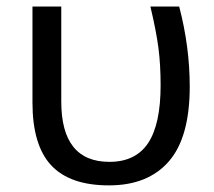

<svg xmlns="http://www.w3.org/2000/svg" viewBox="-20 -556 653 586"><path d="M559.1 -292Q559.1 -136.7 495.4 -63.5Q431.6 9.8 312.5 9.8Q193.4 9.8 136.2 -51.5Q79.1 -112.8 79.1 -243.2V-536.1H167V-246.1Q167 -62 314 -62Q393.6 -62 431.9 -119.1Q470.2 -176.3 470.2 -295.9Q470.2 -358.4 463.6 -409.4Q457 -460.4 439 -536.1H526.9Q559.1 -413.1 559.1 -292Z"/></svg>

Font: NotoSans
Style: Regular
Weight: 400
Designer: Monotype Design team
Foundry: Monotype Imaging Inc.
Version: Version 1.04